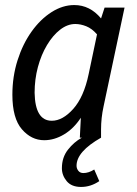

<svg xmlns="http://www.w3.org/2000/svg" viewBox="-20 -545 541 760"><path d="M29 -170Q29 -242 49.5 -306.5Q70 -371 105 -420Q140 -469 184 -497Q228 -525 274 -525Q336 -525 380 -472L394 -515H473L390 -124Q380 -78 380 -33V0H296L300 -79Q272 -36 233.5 -13Q195 10 155 10Q104 10 66.5 -33.5Q29 -77 29 -170ZM117 -178Q119 -67 185 -67Q228 -67 270 -114Q312 -161 331 -252L364 -409Q344 -432 321.5 -441Q299 -450 278 -450Q247 -450 218 -427.5Q189 -405 166 -366.5Q143 -328 130 -279.5Q117 -231 117 -178ZM225 121Q225 78 249 47.5Q273 17 304 0H380Q283 55 283 111Q283 122 290 131Q297 140 310 140Q331 140 353 126L373 172Q339 195 301 195Q263 195 244 172Q225 149 225 121Z"/></svg>

Font: Radio Canada Condensed
Style: Italic
Weight: 400
Width: 3
Italic angle: -12°
Designer: Charles Daoud, Etienne Aubert Bonn, Alexandre Saumier Demers, Jacques Le Bailly
Foundry: Radio-Canada
Version: Version 2.104; ttfautohint (v1.8.4.7-5d5b);gftools[0.9.28.de